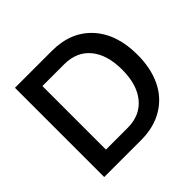

<svg xmlns="http://www.w3.org/2000/svg" viewBox="-175 -919 1109 1109"><g transform="rotate(-45 379.5 -364.5)"><path d="M82 0V-729H383.8Q538.6 -729 628.2 -630.6Q717.8 -532.2 717.8 -363.8Q717.8 -254.9 679.2 -173.3Q640.6 -91.8 564.5 -45.9Q488.3 0 383.8 0ZM378.9 -624H201.2V-105H378.9Q480 -105 537.1 -174.1Q594.2 -243.2 594.2 -365.2Q594.2 -486.8 537.8 -555.4Q481.4 -624 378.9 -624Z"/></g></svg>

Font: BDO Grotesk Medium
Style: Regular
Weight: 500
Designer: Deni Anggara
Foundry: Lokal Container
Version: Version 2.000